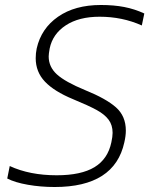

<svg xmlns="http://www.w3.org/2000/svg" viewBox="-20 -734 598 769"><path d="M9 -19 19 -69Q99 -32 207 -32Q305 -32 358.5 -64.5Q412 -97 426 -164Q431 -187 431 -202Q431 -233 415 -254.5Q399 -276 367 -293.5Q335 -311 272 -337Q197 -368 160 -407Q123 -446 123 -501Q123 -521 127 -540Q145 -620 212.5 -667Q280 -714 384 -714Q436 -714 477.5 -706Q519 -698 558 -680L548 -632Q470 -667 379 -667Q296 -667 243.5 -632.5Q191 -598 179 -540Q175 -518 175 -508Q175 -466 208 -436Q241 -406 321 -373Q405 -339 444.5 -304Q484 -269 484 -211Q484 -190 478 -164Q439 15 199 15Q143 15 91.5 6Q40 -3 9 -19Z"/></svg>

Font: Prompt ExtraLight
Style: Italic
Weight: 275
Italic angle: -12°
Designer: Katatrad Team
Foundry: CadsonDemak
Version: Version 1.000